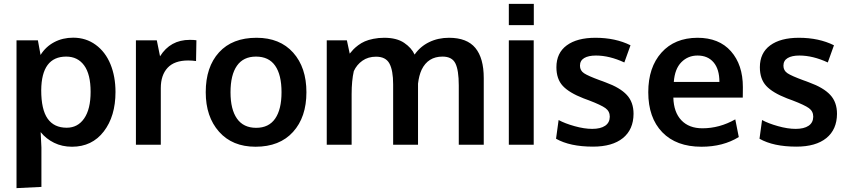

<svg xmlns="http://www.w3.org/2000/svg" viewBox="-20 -744 4359 987"><path d="M64.9 223.1V-536.6H174.8L188.5 -461.4Q214.8 -503.9 258.5 -527.1Q302.2 -550.3 356 -550.3Q421.9 -550.3 471.9 -513.7Q522 -477.1 547.9 -413.8Q573.7 -350.6 573.7 -271Q573.7 -146.5 513.4 -68.1Q453.1 10.3 350.1 10.3Q299.3 10.3 258.1 -10Q216.8 -30.3 189 -64.9Q192.9 5.4 192.9 14.2V216.8ZM322.8 -87.4Q379.9 -87.4 412.8 -135.3Q445.8 -183.1 445.8 -272Q445.8 -362.3 412.6 -407.7Q379.4 -453.1 320.3 -453.1Q193.4 -453.1 191.9 -280.3Q191.9 -180.7 224.9 -134Q257.8 -87.4 322.8 -87.4Z M678.7 0V-536.6H786.1L802.7 -454.6Q855.5 -539.1 955.6 -539.1Q976.6 -539.1 989.7 -537.1L987.8 -430.2Q968.3 -433.1 947.3 -433.1Q876.5 -433.1 841.6 -395.5Q806.6 -357.9 806.6 -291V0Z M1296.9 -86.9Q1361.8 -86.9 1394.5 -134.3Q1427.2 -181.6 1427.2 -270Q1427.2 -359.4 1394.5 -406.2Q1361.8 -453.1 1295.9 -453.1Q1231 -453.1 1198 -406Q1165 -358.9 1165 -269.5Q1165 -181.6 1198.2 -134.3Q1231.4 -86.9 1296.9 -86.9ZM1293.5 10.3Q1174.3 10.3 1106 -66.9Q1037.6 -144 1037.6 -270Q1037.6 -399.9 1106 -474.9Q1174.3 -549.8 1298.8 -549.8Q1418.9 -549.8 1487.1 -473.4Q1555.2 -397 1555.2 -270Q1555.2 -141.6 1486.3 -65.7Q1417.5 10.3 1293.5 10.3Z M1659.7 0V-536.6H1763.2L1777.8 -468.3Q1787.6 -480.5 1796.6 -490Q1805.7 -499.5 1821.5 -511.5Q1837.4 -523.4 1855.2 -531.2Q1873 -539.1 1899.2 -544.4Q1925.3 -549.8 1955.1 -549.8Q2019 -549.8 2057.4 -523.9Q2095.7 -498 2111.3 -463.4Q2140.1 -504.9 2186 -527.3Q2231.9 -549.8 2288.1 -549.8Q2380.4 -549.8 2423.6 -497.6Q2466.8 -445.3 2466.8 -342.8V0H2338.4V-304.7Q2338.4 -383.3 2321 -418.2Q2303.7 -453.1 2254.9 -453.1Q2180.2 -453.1 2147.5 -385.7Q2133.8 -356 2128.9 -314V0H2001V-310.5Q2001 -382.3 1981.9 -417.5Q1962.9 -452.6 1913.1 -452.6Q1872.6 -452.6 1843.3 -432.1Q1814 -411.6 1798.8 -378.4Q1787.6 -329.1 1787.6 -260.3V0Z M2595.7 0V-536.6H2723.6V0ZM2595.7 -614.7V-724.1H2724.1V-614.7Z M3028.3 9.8Q2909.7 9.8 2838.4 -30.8L2851.6 -127Q2883.8 -109.4 2933.6 -95.5Q2983.4 -81.5 3024.4 -81.5Q3066.9 -81.5 3090.6 -97.4Q3114.3 -113.3 3114.7 -144Q3114.7 -171.9 3092.5 -188Q3070.3 -204.1 3007.8 -228Q2986.3 -235.8 2980 -238.3Q2905.8 -267.1 2873 -302.5Q2840.3 -337.9 2840.3 -398.4Q2840.3 -471.7 2893.3 -510.7Q2946.3 -549.8 3041 -549.8Q3143.6 -549.8 3221.2 -511.2L3189.5 -422.9Q3112.8 -458.5 3043.5 -458.5Q3004.9 -458.5 2983.2 -445.6Q2961.4 -432.6 2961.4 -406.2Q2961.4 -381.3 2982.4 -367.4Q3003.4 -353.5 3064.5 -331.1Q3066.4 -330.6 3077.1 -326.7Q3087.9 -322.8 3093.8 -320.3Q3167.5 -293.5 3202.1 -256.1Q3236.8 -218.8 3236.8 -158.7Q3236.3 -78.1 3182.1 -34.2Q3127.9 9.8 3028.3 9.8Z M3585.9 10.3Q3456.5 10.3 3384.5 -64.2Q3312.5 -138.7 3312.5 -270Q3312.5 -397.9 3380.4 -473.6Q3448.2 -549.3 3565.4 -549.8Q3676.3 -549.8 3737.5 -480.5Q3798.8 -411.1 3798.8 -296.4Q3798.8 -288.1 3798.6 -269.5Q3798.3 -251 3798.3 -242.2H3441.4Q3443.4 -167 3482.7 -125.7Q3522 -84.5 3590.8 -84.5Q3678.7 -84.5 3759.8 -130.4L3777.8 -39.6Q3697.3 10.3 3585.9 10.3ZM3443.8 -322.8H3678.2Q3678.2 -388.2 3648.4 -423.3Q3618.7 -458.5 3565.9 -458.5Q3516.6 -458.5 3482.7 -424.3Q3448.7 -390.1 3443.8 -322.8Z M4074.2 9.8Q3955.6 9.8 3884.3 -30.8L3897.5 -127Q3929.7 -109.4 3979.5 -95.5Q4029.3 -81.5 4070.3 -81.5Q4112.8 -81.5 4136.5 -97.4Q4160.2 -113.3 4160.6 -144Q4160.6 -171.9 4138.4 -188Q4116.2 -204.1 4053.7 -228Q4032.2 -235.8 4025.9 -238.3Q3951.7 -267.1 3918.9 -302.5Q3886.2 -337.9 3886.2 -398.4Q3886.2 -471.7 3939.2 -510.7Q3992.2 -549.8 4086.9 -549.8Q4189.5 -549.8 4267.1 -511.2L4235.4 -422.9Q4158.7 -458.5 4089.4 -458.5Q4050.8 -458.5 4029.1 -445.6Q4007.3 -432.6 4007.3 -406.2Q4007.3 -381.3 4028.3 -367.4Q4049.3 -353.5 4110.4 -331.1Q4112.3 -330.6 4123 -326.7Q4133.8 -322.8 4139.6 -320.3Q4213.4 -293.5 4248 -256.1Q4282.7 -218.8 4282.7 -158.7Q4282.2 -78.1 4228 -34.2Q4173.8 9.8 4074.2 9.8Z"/></svg>

Font: Oxygen
Style: Bold
Weight: 700
Designer: vernon adams
Foundry: Vernon Adams
Version: Version 0.2.3 webfont; ttfautohint (v0.93.3-1d66) -l 8 -r 50